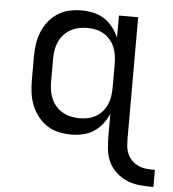

<svg xmlns="http://www.w3.org/2000/svg" viewBox="-52 -576 746 826"><g transform="rotate(5 320.5 -163.0)"><path d="M641 202Q612 202 583.5 199.5Q555 197 528.5 186.5Q502 176 480.5 156.5Q459 137 447 111.5Q435 86 432 57Q429 28 429 0V-96Q419 -72 403 -51.5Q387 -31 365.5 -17Q344 -3 318.5 2.5Q293 8 268 8Q240 8 213.5 2Q187 -4 164 -19Q141 -34 124 -56Q107 -78 97 -103.5Q87 -129 83.5 -156Q80 -183 80 -210V-310Q80 -337 83.5 -364Q87 -391 97 -416.5Q107 -442 124 -464Q141 -486 164 -501Q187 -516 213.5 -522Q240 -528 268 -528Q293 -528 318.5 -522.5Q344 -517 365.5 -503Q387 -489 403 -468.5Q419 -448 429 -424V-520H512V0Q512 18 513.5 35.5Q515 53 522 69.5Q529 86 542 98.5Q555 111 571 118Q587 125 605 126.5Q623 128 641 128ZM299 -65Q318 -65 336 -69Q354 -73 370 -82.5Q386 -92 398 -106.5Q410 -121 417 -138Q424 -155 426.5 -173.5Q429 -192 429 -210V-310Q429 -328 426.5 -346.5Q424 -365 417 -382Q410 -399 398 -413.5Q386 -428 370 -437.5Q354 -447 336 -451Q318 -455 299 -455Q280 -455 261.5 -451Q243 -447 226.5 -438Q210 -429 197 -414.5Q184 -400 176.5 -383Q169 -366 166 -347.5Q163 -329 163 -310V-210Q163 -191 166 -172.5Q169 -154 176.5 -137Q184 -120 197 -105.5Q210 -91 226.5 -82Q243 -73 261.5 -69Q280 -65 299 -65Z"/></g></svg>

Font: Iosevka Meiseki Sans
Style: Regular
Weight: 400
Monospace: yes
Designer: Belleve Invis
Foundry: Belleve Invis
Version: Version 11.2.6; ttfautohint (v1.8.4)